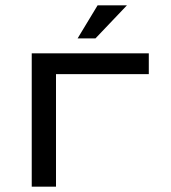

<svg xmlns="http://www.w3.org/2000/svg" viewBox="-20 -700 640 720"><path d="M99 0H190V-422H538V-500H99ZM271 -556H338L456 -680H346Z"/></svg>

Font: LT Wave Mono
Style: Regular
Weight: 400
Designer: Daniel Lyons
Version: Version 2.5 (Glyphs App)